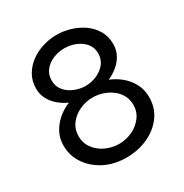

<svg xmlns="http://www.w3.org/2000/svg" viewBox="-167 -839 932 975"><g transform="rotate(-30 299.0 -351.0)"><path d="M549 -201Q549 -138 514.5 -91Q480 -44 422.5 -18Q365 8 297 8Q226 8 170 -20.5Q114 -49 81.5 -97Q49 -145 49 -205Q49 -249 69 -284Q89 -319 119.5 -343.5Q150 -368 182 -380Q153 -393 128 -414Q103 -435 88 -463Q73 -491 73 -524Q73 -569 93 -603.5Q113 -638 146 -662Q179 -686 219 -698Q259 -710 299 -710Q339 -710 379 -698Q419 -686 452.5 -662.5Q486 -639 506 -604.5Q526 -570 526 -525Q526 -492 511 -463.5Q496 -435 470.5 -414Q445 -393 415 -380Q451 -366 481.5 -340.5Q512 -315 530.5 -280Q549 -245 549 -201ZM460 -207Q460 -239 446 -264.5Q432 -290 408 -307.5Q384 -325 355.5 -334Q327 -343 298 -343Q258 -343 221.5 -326Q185 -309 162 -278.5Q139 -248 139 -206Q139 -175 153 -150Q167 -125 190.5 -107Q214 -89 242.5 -80Q271 -71 300 -71Q340 -71 376.5 -88Q413 -105 436.5 -136Q460 -167 460 -207ZM162 -521Q162 -486 183 -461Q204 -436 236 -423.5Q268 -411 299 -411Q331 -411 362.5 -424Q394 -437 415 -462Q436 -487 436 -523Q436 -557 416.5 -581Q397 -605 365.5 -618Q334 -631 298 -631Q263 -631 231.5 -617.5Q200 -604 181 -579.5Q162 -555 162 -521Z"/></g></svg>

Font: Raleway Thin Medium
Style: Regular
Weight: 500
Version: Version 4.026